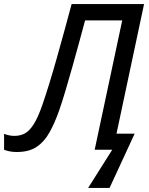

<svg xmlns="http://www.w3.org/2000/svg" viewBox="-52 -734 732 941"><path d="M380 187 498 0H412L547 -634H365Q352 -585 336 -526.5Q320 -468 303 -407.5Q286 -347 269.5 -291.5Q253 -236 238 -193Q216 -130 190 -84Q164 -38 126.5 -13.5Q89 11 30 11Q9 11 -6.5 7.5Q-22 4 -32 0V-78Q-22 -74 -8.5 -71Q5 -68 18 -68Q48 -68 70.5 -80.5Q93 -93 113.5 -125.5Q134 -158 155 -218Q171 -264 189.5 -324Q208 -384 227 -451.5Q246 -519 264.5 -586.5Q283 -654 299 -714H654L519 -79H608L485 187Z"/></svg>

Font: Noto IKEA Latin
Style: Italic
Weight: 400
Italic angle: -12°
Designer: Monotype Design Team
Foundry: Monotype Imaging Inc.
Version: Version 1.0